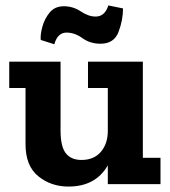

<svg xmlns="http://www.w3.org/2000/svg" viewBox="-20 -678 625 707"><path d="M433 -647Q433 -604 416.5 -560.5Q400 -517 350 -517Q312 -517 283.5 -537.5Q255 -558 225 -558Q192 -558 180 -515L130 -531Q128 -550 136 -579.5Q144 -609 163 -632Q182 -655 215 -655Q249 -655 277.5 -636Q306 -617 332 -617Q366 -617 379 -658ZM571 0H377V-69Q332 9 232 9Q168 9 121 -29Q74 -67 74 -147V-354H14V-451H203V-197Q203 -138 222.5 -113.5Q242 -89 280 -89Q326 -89 351.5 -119Q377 -149 377 -196V-354H304V-451H506V-97H571Z"/></svg>

Font: Zilla Slab Bold
Style: Bold
Weight: 700
Designer: Typotheque.com
Foundry: Typotheque type foundry
Version: Version 1.1; 2017; ttfautohint (v1.6)